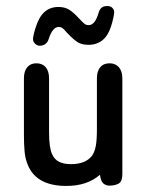

<svg xmlns="http://www.w3.org/2000/svg" viewBox="-20 -604 485 634"><path d="M310 -27Q313 -5 321.5 2Q330 9 341 9Q360 9 372 2Q384 -5 384 -28V-345Q384 -369 372.5 -382Q361 -395 342 -395Q322 -395 311 -382Q300 -369 300 -345V-177Q300 -143 296.5 -123Q293 -103 284 -90Q263 -62 214 -62Q191 -62 175.5 -69.5Q160 -77 152 -95Q142 -116 142 -168V-345Q142 -369 131 -382Q120 -395 100 -395Q81 -395 70 -382Q59 -369 59 -345V-161Q59 -128 61 -106Q63 -84 68 -70Q93 10 199 10Q268 10 310 -27ZM357 -563Q357 -572 351 -578Q345 -584 336 -584H333Q312 -584 306 -563Q294 -521 273 -521Q265 -521 259.5 -525Q254 -529 241 -543Q222 -564 207.5 -572.5Q193 -581 173 -581Q146 -581 127.5 -565Q109 -549 98 -514Q94 -502 91.5 -491Q89 -480 89 -475Q89 -466 96 -459.5Q103 -453 111 -453Q122 -453 129.5 -458.5Q137 -464 140 -473Q153 -515 174 -515Q181 -515 186 -511.5Q191 -508 201 -496Q224 -472 237.5 -464Q251 -456 272 -456Q328 -456 347 -518Q351 -530 354 -544Q357 -558 357 -563Z"/></svg>

Font: Beiruti Medium
Style: Regular
Weight: 500
Designer: Arlette Boutros
Foundry: Boutros
Version: Version 1.41